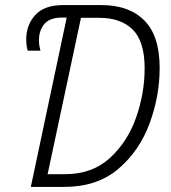

<svg xmlns="http://www.w3.org/2000/svg" viewBox="-20 -734 671 754"><path d="M232 0Q362 0 445 -71Q528 -142 567.5 -249.5Q607 -357 607 -467Q607 -593 547 -653.5Q487 -714 379 -714H227Q154 -714 118.5 -675Q83 -636 83 -579Q83 -553 89 -535H139Q133 -555 133 -576Q133 -614 154 -639.5Q175 -665 224 -665H242L101 0ZM298 -664H370Q455 -664 501.5 -617.5Q548 -571 548 -466Q548 -368 514.5 -272.5Q481 -177 411.5 -113.5Q342 -50 236 -50H167Z"/></svg>

Font: Noto Sans UI SemiCondensed Light
Style: Italic
Weight: 300
Width: 4
Designer: Monotype Design Team
Foundry: Monotype Imaging Inc.
Version: 1.001